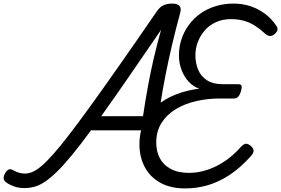

<svg xmlns="http://www.w3.org/2000/svg" viewBox="-35 -1035 1572 1074"><path d="M101 17Q69 17 43 7.5Q17 -2 -1 -15Q-13 -24 -14.5 -36.5Q-16 -49 -6 -66Q3 -83 14 -87Q25 -91 36 -84Q54 -74 70.5 -69Q87 -64 104 -64Q124 -64 146 -73Q168 -82 196 -105.5Q224 -129 262 -171.5Q300 -214 351.5 -281Q403 -348 472.5 -444Q542 -540 632.5 -669Q723 -798 839 -967Q858 -996 879.5 -1005.5Q901 -1015 928 -1015Q957 -1015 969 -1002Q981 -989 972 -959Q948 -871 928.5 -788.5Q909 -706 892.5 -623.5Q876 -541 862 -451.5Q848 -362 834 -259Q832 -241 821.5 -230Q811 -219 786 -215Q764 -210 754.5 -217.5Q745 -225 746 -243Q749 -259 750.5 -274.5Q752 -290 754 -306H474Q414 -224 367 -167Q320 -110 283.5 -74.5Q247 -39 216.5 -18.5Q186 2 158 9.5Q130 17 101 17ZM531 -385H765Q778 -473 792.5 -552Q807 -631 825 -708.5Q843 -786 866 -868Q762 -716 679.5 -596.5Q597 -477 531 -385ZM1001 19Q918 19 860.5 -13.5Q803 -46 774 -102Q745 -158 745 -227Q745 -298 771.5 -352.5Q798 -407 844 -445.5Q890 -484 951 -507.5Q1012 -531 1080 -539Q1047 -550 1021.5 -577Q996 -604 981 -642.5Q966 -681 966 -724Q966 -773 980.5 -816.5Q995 -860 1022 -896.5Q1049 -933 1086.5 -959.5Q1124 -986 1171 -1000.5Q1218 -1015 1271 -1015Q1320 -1015 1363.5 -1001Q1407 -987 1444 -960.5Q1481 -934 1507 -896Q1520 -880 1517 -867.5Q1514 -855 1501 -844Q1486 -832 1473 -833.5Q1460 -835 1443 -851Q1417 -875 1389 -892.5Q1361 -910 1328.5 -919Q1296 -928 1257 -928Q1211 -928 1174 -911.5Q1137 -895 1111.5 -866Q1086 -837 1072 -801Q1058 -765 1058 -726Q1058 -683 1073 -646Q1088 -609 1122 -586.5Q1156 -564 1212 -564H1297Q1313 -564 1316 -555.5Q1319 -547 1313 -524Q1306 -503 1297 -493.5Q1288 -484 1274 -484H1193Q1128 -484 1065 -470Q1002 -456 951 -426Q900 -396 869.5 -349Q839 -302 839 -237Q839 -188 859 -150Q879 -112 920 -90Q961 -68 1023 -68Q1073 -68 1123.5 -84.5Q1174 -101 1222 -133Q1270 -165 1312 -213Q1329 -231 1341.5 -231Q1354 -231 1370 -217Q1385 -202 1383.5 -189Q1382 -176 1365 -158Q1308 -95 1248.5 -56Q1189 -17 1127.5 1Q1066 19 1001 19Z"/></svg>

Font: Playwrite MX
Style: Regular
Weight: 400
Designer: Veronika Burian, José Scaglione
Foundry: TypeTogether
Version: Version 1.002